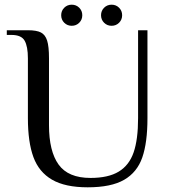

<svg xmlns="http://www.w3.org/2000/svg" viewBox="-20 -789 727 819"><path d="M99 -285V-540Q99 -591 85 -615.5Q71 -640 29 -640H9V-660H99Q136 -660 154.5 -650.5Q173 -641 181 -616Q189 -591 189 -540V-255Q189 -144 230 -87Q271 -30 366 -30Q442 -30 486.5 -57Q531 -84 550 -139Q569 -194 569 -285V-660H609V-285Q609 -181 587 -117.5Q565 -54 509.5 -22Q454 10 354 10Q258 10 202 -22.5Q146 -55 122.5 -119Q99 -183 99 -285ZM241 -724Q241 -743 254 -756Q267 -769 286 -769Q305 -769 318 -756Q331 -743 331 -724Q331 -705 318 -692Q305 -679 286 -679Q267 -679 254 -692Q241 -705 241 -724ZM411 -724Q411 -743 424 -756Q437 -769 456 -769Q475 -769 488 -756Q501 -743 501 -724Q501 -705 488 -692Q475 -679 456 -679Q437 -679 424 -692Q411 -705 411 -724Z"/></svg>

Font: El Messiri
Style: Regular
Weight: 400
Designer: Mohamed Gaber
Foundry: Kief Type Foundry
Version: Version 2.006